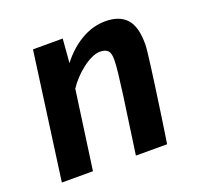

<svg xmlns="http://www.w3.org/2000/svg" viewBox="-104 -678 822 792"><g transform="rotate(-20 307.5 -282.0)"><path d="M38.5 0 114.5 -557H245L236.5 -452Q275.5 -503.5 327 -533.8Q378.5 -564 434 -564Q495 -564 526 -530.5Q557 -497 557 -420Q557 -408.5 554.2 -383Q551.5 -357.5 546.8 -323Q542 -288.5 537 -250.5Q535.5 -239 532.5 -218.5Q529.5 -198 525.8 -171.2Q522 -144.5 517.8 -114.8Q513.5 -85 509 -55.8Q504.5 -26.5 500.5 0H363.5Q368 -30 373.2 -68.2Q378.5 -106.5 385 -152Q391.5 -197.5 399 -250Q406.5 -307 410.8 -344Q415 -381 415 -401Q415.5 -431 404.8 -442.2Q394 -453.5 370 -453.5Q353.5 -453.5 333.2 -444.2Q313 -435 292.5 -419.2Q272 -403.5 254 -384.2Q236 -365 223 -345L175 0Z"/></g></svg>

Font: Merriweather Sans SemiBold
Style: Italic
Weight: 600
Italic angle: -7.5°
Designer: Eben Sorkin
Foundry: Eben Sorkin
Version: Version 2.001